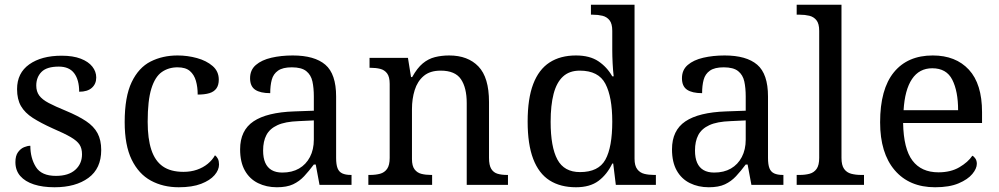

<svg xmlns="http://www.w3.org/2000/svg" viewBox="-20 -780 4213 810"><path d="M210 10Q160 10 123 -2Q86 -14 65.5 -37.5Q45 -61 45 -96Q45 -123 56 -138Q67 -153 81.5 -159Q96 -165 108 -165Q108 -113 131.5 -75.5Q155 -38 216 -38Q269 -38 297.5 -63.5Q326 -89 326 -129Q326 -154 315.5 -170Q305 -186 278.5 -201.5Q252 -217 203 -238Q152 -261 118.5 -282.5Q85 -304 68.5 -332.5Q52 -361 52 -404Q52 -472 103.5 -508.5Q155 -545 240 -545Q288 -545 320.5 -532.5Q353 -520 369.5 -499Q386 -478 386 -453Q386 -426 367.5 -409.5Q349 -393 314 -393Q314 -443 293 -471Q272 -499 228 -499Q177 -499 155 -476.5Q133 -454 133 -419Q133 -394 145.5 -377Q158 -360 185.5 -345.5Q213 -331 257 -313Q310 -291 343 -269Q376 -247 391.5 -218Q407 -189 407 -147Q407 -69 353 -29.5Q299 10 210 10Z M734 10Q668 10 616.5 -18Q565 -46 535.5 -106.5Q506 -167 506 -265Q506 -372 535.5 -433.5Q565 -495 615.5 -520.5Q666 -546 729 -546Q771 -546 811 -535Q851 -524 877 -501.5Q903 -479 903 -444Q903 -421 893 -407Q883 -393 863.5 -387Q844 -381 814 -381Q814 -413 806.5 -439Q799 -465 781 -480.5Q763 -496 729 -496Q691 -496 662.5 -476Q634 -456 618.5 -406Q603 -356 603 -266Q603 -195 618.5 -148Q634 -101 667 -78Q700 -55 754 -55Q785 -55 811 -64Q837 -73 856.5 -89Q876 -105 887 -125Q895 -119 899.5 -109.5Q904 -100 904 -86Q904 -63 885 -41Q866 -19 828.5 -4.5Q791 10 734 10Z M1148 10Q1104 10 1068.5 -7.5Q1033 -25 1013 -60.5Q993 -96 993 -150Q993 -230 1049.5 -268Q1106 -306 1221 -310L1304 -313V-373Q1304 -409 1298 -436.5Q1292 -464 1272 -480Q1252 -496 1211 -496Q1173 -496 1153 -482Q1133 -468 1126.5 -443.5Q1120 -419 1120 -387Q1078 -387 1056.5 -401.5Q1035 -416 1035 -450Q1035 -485 1059.5 -506Q1084 -527 1125 -536.5Q1166 -546 1215 -546Q1307 -546 1352.5 -507Q1398 -468 1398 -373V-114Q1398 -86 1404 -70.5Q1410 -55 1424 -48.5Q1438 -42 1460 -42H1463V0H1328L1312 -86H1304Q1283 -58 1263 -36.5Q1243 -15 1216.5 -2.5Q1190 10 1148 10ZM1171 -52Q1212 -52 1241.5 -69Q1271 -86 1287.5 -117.5Q1304 -149 1304 -191V-272L1240 -269Q1183 -267 1150.5 -252Q1118 -237 1104 -210.5Q1090 -184 1090 -145Q1090 -114 1099 -93.5Q1108 -73 1126 -62.5Q1144 -52 1171 -52Z M1534 0V-42H1542Q1565 -42 1583.5 -47Q1602 -52 1613 -67.5Q1624 -83 1624 -114V-426Q1624 -456 1613 -470.5Q1602 -485 1584 -489.5Q1566 -494 1544 -494H1539V-536H1701L1714 -455H1719Q1740 -493 1763.5 -512.5Q1787 -532 1815 -539Q1843 -546 1875 -546Q1954 -546 1998.5 -499.5Q2043 -453 2043 -350V-114Q2043 -83 2052.5 -67.5Q2062 -52 2079 -47Q2096 -42 2118 -42H2123V0H1949V-345Q1949 -410 1924.5 -446Q1900 -482 1839 -482Q1794 -482 1767.5 -459.5Q1741 -437 1729.5 -400Q1718 -363 1718 -320V-109Q1718 -80 1729 -65.5Q1740 -51 1758 -46.5Q1776 -42 1798 -42H1803V0Z M2410 10Q2344 10 2298.5 -19Q2253 -48 2229.5 -109.5Q2206 -171 2206 -267Q2206 -364 2229.5 -425.5Q2253 -487 2298.5 -516.5Q2344 -546 2410 -546Q2468 -546 2504.5 -521.5Q2541 -497 2563 -458H2569Q2566 -483 2564.5 -513.5Q2563 -544 2563 -568V-650Q2563 -680 2551.5 -694.5Q2540 -709 2521.5 -713.5Q2503 -718 2481 -718H2473V-760H2657V-110Q2657 -81 2668.5 -66Q2680 -51 2698.5 -46.5Q2717 -42 2739 -42H2747V0H2578L2567 -90H2563Q2541 -44 2505 -17Q2469 10 2410 10ZM2427 -54Q2505 -54 2534 -106.5Q2563 -159 2563 -267Q2563 -371 2534 -426.5Q2505 -482 2426 -482Q2382 -482 2355 -457Q2328 -432 2315.5 -384Q2303 -336 2303 -266Q2303 -160 2331.5 -107Q2360 -54 2427 -54Z M2970 10Q2926 10 2890.5 -7.5Q2855 -25 2835 -60.5Q2815 -96 2815 -150Q2815 -230 2871.5 -268Q2928 -306 3043 -310L3126 -313V-373Q3126 -409 3120 -436.5Q3114 -464 3094 -480Q3074 -496 3033 -496Q2995 -496 2975 -482Q2955 -468 2948.5 -443.5Q2942 -419 2942 -387Q2900 -387 2878.5 -401.5Q2857 -416 2857 -450Q2857 -485 2881.5 -506Q2906 -527 2947 -536.5Q2988 -546 3037 -546Q3129 -546 3174.5 -507Q3220 -468 3220 -373V-114Q3220 -86 3226 -70.5Q3232 -55 3246 -48.5Q3260 -42 3282 -42H3285V0H3150L3134 -86H3126Q3105 -58 3085 -36.5Q3065 -15 3038.5 -2.5Q3012 10 2970 10ZM2993 -52Q3034 -52 3063.5 -69Q3093 -86 3109.5 -117.5Q3126 -149 3126 -191V-272L3062 -269Q3005 -267 2972.5 -252Q2940 -237 2926 -210.5Q2912 -184 2912 -145Q2912 -114 2921 -93.5Q2930 -73 2948 -62.5Q2966 -52 2993 -52Z M3341 0V-42H3354Q3377 -42 3395.5 -47Q3414 -52 3425 -67.5Q3436 -83 3436 -114V-650Q3436 -680 3424.5 -694.5Q3413 -709 3394.5 -713.5Q3376 -718 3354 -718H3341V-760H3530V-114Q3530 -83 3541 -67.5Q3552 -52 3571 -47Q3590 -42 3612 -42H3625V0Z M3925 10Q3816 10 3754.5 -62Q3693 -134 3693 -264Q3693 -404 3751 -475Q3809 -546 3915 -546Q4012 -546 4067.5 -486Q4123 -426 4123 -307V-261H3790Q3792 -152 3829.5 -102.5Q3867 -53 3939 -53Q3991 -53 4027.5 -74.5Q4064 -96 4082 -123Q4089 -120 4095 -111Q4101 -102 4101 -89Q4101 -69 4082 -46Q4063 -23 4024 -6.5Q3985 10 3925 10ZM4022 -315Q4022 -395 3997.5 -443.5Q3973 -492 3913 -492Q3858 -492 3827.5 -446.5Q3797 -401 3792 -315Z"/></svg>

Font: Noto Serif Tamil
Style: Regular
Weight: 400
Designer: Indian Type Foundry, Tom Grace, and the Monotype Design Team
Foundry: Monotype Imaging Inc.
Version: Version 2.003